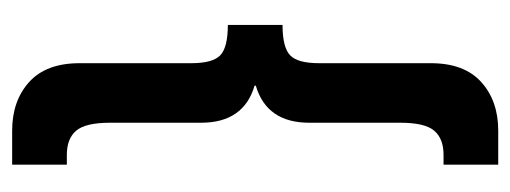

<svg xmlns="http://www.w3.org/2000/svg" viewBox="-282 -508 840 316"><g transform="rotate(-90 138.0 -350.0)"><path d="M25 -40H41Q68 -40 81 -55.5Q94 -71 94 -111V-261Q94 -331 155 -349V-351Q94 -369 94 -439V-589Q94 -629 81 -644.5Q68 -660 41 -660H25V-750H81Q130 -750 161 -722Q192 -694 192 -639V-455Q192 -420 205 -407.5Q218 -395 255 -395V-305Q218 -305 205 -292.5Q192 -280 192 -245V-61Q192 -6 161 22Q130 50 81 50H25Z"/></g></svg>

Font: kids-team
Style: team
Weight: 400
Designer: Ryoichi Tsunekawa, Thomas Gollenia, Laura Emeder
Foundry: Ryoichi Tsunekawa, Thomas Gollenia, Laura Emeder
Version: Version 2.000